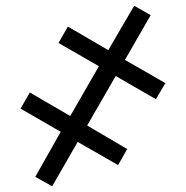

<svg xmlns="http://www.w3.org/2000/svg" viewBox="-20 -648 649 670"><path d="M251 -152.8 162.1 2 103 -30.8 191.9 -188 51.8 -269 84 -325.2 225.1 -243.2 325.2 -417 184.1 -498 216.8 -555.2 357.9 -473.1 448.2 -627.9 505.9 -595.2 416 -439 557.1 -357.9 523.9 -301.8 383.8 -382.8 284.2 -210 423.8 -127.9 392.1 -71.8Z"/></svg>

Font: Open Sans ACDW
Style: acdw
Weight: 400
Foundry: Ascender Corporation
Version: Version 1.10